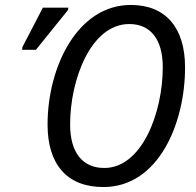

<svg xmlns="http://www.w3.org/2000/svg" viewBox="-20 -745 792 775"><path d="M397 10C620 10 727 -247 727 -473C727 -633 649 -725 508 -725C294 -725 172 -477 172 -242C172 -82 250 10 397 10ZM69 -544H125L254 -704L256 -714H153L71 -556ZM401 -67C314 -67 263 -128 263 -243C263 -422 346 -648 502 -648C587 -648 637 -587 637 -474C637 -288 552 -67 401 -67Z"/></svg>

Font: Noto Sans SemiCondensed
Style: Italic
Weight: 400
Width: 4
Italic angle: -12°
Designer: Monotype Design Team
Foundry: Monotype Imaging Inc.
Version: Version 2.013